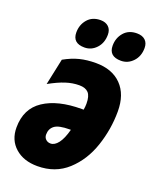

<svg xmlns="http://www.w3.org/2000/svg" viewBox="-145 -848 751 939"><g transform="rotate(20 231.0 -378.5)"><path d="M6 -133Q6 -231 78.5 -279Q151 -327 275 -327H285Q288 -344 288 -359Q288 -399 272.5 -415.5Q257 -432 225 -432Q190 -432 154.5 -420.5Q119 -409 72 -383L101 -520Q142 -543 180 -552.5Q218 -562 264 -562Q349 -562 397 -513Q445 -464 445 -376Q445 -283 415 -194Q385 -105 322 -47.5Q259 10 166 10Q94 10 50 -29Q6 -68 6 -133ZM260 -213H254Q197 -213 175.5 -196.5Q154 -180 154 -150Q154 -135 164 -125.5Q174 -116 189 -116Q210 -116 228.5 -140Q247 -164 260 -213ZM122 -670Q122 -710 146.5 -738.5Q171 -767 214 -767Q240 -767 255.5 -752.5Q271 -738 271 -712Q271 -669 245.5 -641.5Q220 -614 184 -614Q122 -614 122 -670ZM311 -670Q311 -710 335.5 -738.5Q360 -767 403 -767Q431 -767 446.5 -752.5Q462 -738 462 -712Q462 -669 436 -641.5Q410 -614 374 -614Q311 -614 311 -670Z"/></g></svg>

Font: Noto Sans UI CondBlack
Style: Italic
Weight: 900
Width: 3
Italic angle: -12°
Designer: Monotype Design Team
Foundry: Monotype Imaging Inc.
Version: Version 1.001